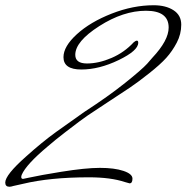

<svg xmlns="http://www.w3.org/2000/svg" viewBox="-155 -687 711 732"><path d="M372 -524Q372 -494 297.5 -458Q223 -422 155 -422Q87 -422 87 -469Q87 -510 138 -556.5Q189 -603 270.5 -635Q352 -667 431 -667Q477 -667 506.5 -648Q536 -629 536 -593Q536 -557 519 -524.5Q502 -492 479 -466.5Q456 -441 413 -407Q370 -373 339.5 -352.5Q309 -332 253 -295.5Q197 -259 179 -246.5Q161 -234 147 -223.5Q133 -213 94.5 -183.5Q56 -154 26 -128Q-55 -60 -72 -21Q-74 -16 -74 -12Q-74 -5 -67 -5Q-66 -5 -45.5 -9.5Q-25 -14 7.5 -20Q40 -26 78 -32Q171 -47 226 -47Q281 -47 315.5 -35.5Q350 -24 350 -6Q350 12 339 12L321 7Q267 -11 184 -11Q36 -11 -68 14L-104 22Q-113 25 -119 25Q-135 25 -135 9Q-135 -20 -56 -90Q5 -145 59 -184Q143 -244 159 -255L169 -262Q257 -319 321.5 -370.5Q386 -422 406 -444L426 -467Q488 -533 488 -582Q488 -646 401.5 -646Q315 -646 223.5 -587.5Q132 -529 132 -478Q132 -445 176.5 -445Q221 -445 270 -466Q319 -487 355 -526Q362 -532 367 -532Q372 -532 372 -524Z"/></svg>

Font: Mr De Haviland
Style: Regular
Weight: 400
Designer: Alejandro Paul
Foundry: Alejandro Paul
Version: Version 1.000